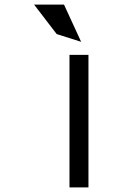

<svg xmlns="http://www.w3.org/2000/svg" viewBox="-20 -820 536 840"><path d="M260 -800H129L228 -671L335 -637ZM367 -580H284V0H367Z"/></svg>

Font: Charger Monospace
Style: Regular
Weight: 400
Designer: Jasper
Foundry: Cannot Into Space Fonts
Version: Version 0.980